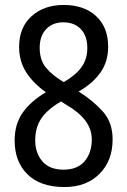

<svg xmlns="http://www.w3.org/2000/svg" viewBox="-20 -744 512 774"><path d="M237 -724Q319 -724 367.5 -679Q416 -634 416 -556Q416 -495 384.5 -451Q353 -407 297 -375Q356 -338 395 -294Q434 -250 434 -182Q434 -96 381 -43Q328 10 240 10Q143 10 91 -41Q39 -92 39 -178Q39 -244 72 -290.5Q105 -337 165 -372Q113 -409 85 -453.5Q57 -498 57 -555Q57 -633 107 -678.5Q157 -724 237 -724ZM235 -654Q192 -654 166 -626.5Q140 -599 140 -551Q140 -502 165.5 -471Q191 -440 237 -413Q284 -440 308 -472.5Q332 -505 332 -551Q332 -599 306 -626.5Q280 -654 235 -654ZM122 -178Q122 -127 151 -93.5Q180 -60 236 -60Q292 -60 321 -94Q350 -128 350 -182Q350 -224 323.5 -258.5Q297 -293 245 -323L226 -335Q171 -303 146.5 -266.5Q122 -230 122 -178Z"/></svg>

Font: Noto Sans Ethiopic Cond
Style: Regular
Weight: 400
Width: 3
Designer: Monotype Design Team
Foundry: Monotype Imaging Inc.
Version: Version 2.102; ttfautohint (v1.8.4.7-5d5b)